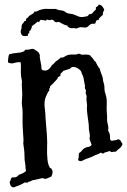

<svg xmlns="http://www.w3.org/2000/svg" viewBox="-20 -767 550 830"><path d="M65.4 33.2 39.1 43Q24.4 43 21.5 19.5Q24.4 17.6 26.4 9.8Q28.3 -2 38.6 -0.5Q48.8 1 54.7 -4.9Q60.5 -10.7 64.5 -12.7Q82 -17.6 92.8 -28.3Q89.8 -40 90.3 -43.9Q90.8 -47.9 88.9 -59.1Q86.9 -70.3 86.4 -76.2Q85.9 -82 85.9 -94.7Q85.9 -107.4 84 -122.1Q82 -136.7 81.1 -143.1Q80.1 -149.4 81.1 -153.3Q82 -157.2 81.5 -163.1Q81.1 -168.9 80.1 -186Q79.1 -203.1 78.1 -218.3Q77.1 -233.4 77.6 -258.8Q78.1 -284.2 77.1 -295.4Q76.2 -306.6 75.2 -311Q74.2 -315.4 74.2 -319.3L76.2 -360.4L74.2 -402.3L75.2 -414.1L71.3 -436.5Q69.3 -457 70.3 -469.2Q71.3 -481.4 69.3 -498Q53.7 -499 41 -494.6Q28.3 -490.2 14.6 -497.1Q14.6 -519.5 19.5 -532.2Q36.1 -537.1 51.3 -538.1Q66.4 -539.1 75.7 -542Q85 -544.9 85.9 -547.4Q86.9 -549.8 89.8 -551.8Q106.4 -551.8 115.2 -555.2Q124 -558.6 136.7 -547.9Q145.5 -543 148.4 -538.1Q153.3 -528.3 152.3 -525.4Q151.4 -522.5 152.3 -517.6Q153.3 -512.7 154.3 -504.9Q155.3 -497.1 157.2 -490.2Q159.2 -483.4 158.7 -476.6Q158.2 -469.7 162.1 -464.8Q184.6 -455.1 200.2 -478.5Q205.1 -487.3 206.1 -487.3Q209 -487.3 212.4 -491.7Q215.8 -496.1 219.2 -499.5Q222.7 -502.9 230 -507.8Q237.3 -512.7 243.2 -518.6Q252 -516.6 258.8 -522Q265.6 -527.3 275.9 -529.8Q286.1 -532.2 298.3 -531.2Q310.5 -530.3 321.3 -535.2L334 -530.3Q339.8 -531.2 352.1 -531.2Q364.3 -531.2 370.1 -527.3Q372.1 -523.4 376.5 -519.5Q380.9 -515.6 384.3 -509.8Q387.7 -503.9 389.6 -502.9Q391.6 -502 393.6 -499Q395.5 -496.1 397.9 -490.7Q400.4 -485.4 404.3 -478.5Q411.1 -471.7 411.6 -468.3Q412.1 -464.8 414.6 -457.5Q417 -450.2 420.9 -440.4Q424.8 -430.7 424.8 -425.8Q424.8 -420.9 425.8 -417Q426.8 -413.1 427.7 -410.2Q428.7 -407.2 430.2 -400.9Q431.6 -394.5 431.6 -385.3Q431.6 -376 433.1 -370.6Q434.6 -365.2 435.5 -362.3Q436.5 -359.4 439.5 -347.7Q442.4 -335.9 441.4 -314.9Q440.4 -293.9 441.9 -279.3Q443.4 -264.6 442.9 -255.4Q442.4 -246.1 443.8 -239.7Q445.3 -233.4 446.3 -228Q447.3 -222.7 448.2 -217.8Q449.2 -212.9 447.3 -203.1L454.1 -188.5Q456.1 -179.7 455.6 -169.9Q455.1 -160.2 463.9 -158.2Q469.7 -160.2 477.1 -160.6Q484.4 -161.1 490.2 -165Q499 -164.1 502.4 -156.7Q505.9 -149.4 509.8 -144.5Q505.9 -132.8 497.1 -126Q488.3 -119.1 480.5 -111.3Q469.7 -111.3 465.3 -109.9Q460.9 -108.4 454.1 -114.3Q447.3 -111.3 438.5 -109.4Q429.7 -107.4 424.8 -102.5Q421.9 -103.5 419.9 -105.5Q418 -107.4 414.1 -106.4Q409.2 -102.5 403.3 -100.6Q397.5 -98.6 391.6 -96.2Q385.7 -93.8 382.8 -91.8Q379.9 -89.8 375.5 -88.4Q371.1 -86.9 367.7 -85.4Q364.3 -84 355.5 -81.1Q346.7 -78.1 339.8 -74.2Q333 -70.3 328.6 -70.3Q324.2 -70.3 319.3 -73.2Q316.4 -79.1 319.3 -83.5Q322.3 -87.9 319.3 -92.8Q321.3 -92.8 320.8 -98.1Q320.3 -103.5 322.3 -105.5Q332 -112.3 335.4 -117.7Q338.9 -123 347.2 -127.4Q355.5 -131.8 363.3 -132.3Q371.1 -132.8 376 -141.6Q374 -148.4 372.1 -152.3Q370.1 -156.2 368.2 -162.1Q366.2 -168 367.7 -172.9Q369.1 -177.7 368.2 -184.6L364.3 -208Q364.3 -229.5 361.8 -242.7Q359.4 -255.9 358.4 -266.6Q357.4 -277.3 356.4 -284.7Q355.5 -292 355.5 -298.8L356.4 -311.5Q353.5 -335 353.5 -338.9L354.5 -349.6Q354.5 -352.5 353 -356Q351.6 -359.4 350.6 -363.8Q349.6 -368.2 350.6 -368.7Q351.6 -369.1 351.6 -376Q345.7 -386.7 346.7 -389.6Q347.7 -392.6 347.7 -394.5L342.8 -419.9Q341.8 -432.6 337.4 -440.9Q333 -449.2 331.1 -458Q322.3 -470.7 306.2 -476.1Q290 -481.4 282.2 -469.7Q274.4 -467.8 268.1 -465.3Q261.7 -462.9 253.9 -460.9Q251 -456.1 245.6 -452.1Q240.2 -448.2 241.2 -439.5Q238.3 -438.5 236.8 -436.5Q235.4 -434.6 231.4 -434.6Q229.5 -426.8 224.1 -421.9Q218.8 -417 214.4 -411.6Q210 -406.2 205.6 -402.3Q201.2 -398.4 196.3 -393.6Q197.3 -387.7 194.3 -385.3Q191.4 -382.8 193.4 -376Q187.5 -370.1 184.6 -362.8Q181.6 -355.5 177.7 -347.7Q169.9 -326.2 173.3 -301.3Q176.8 -276.4 176.8 -257.8L182.6 -185.5Q182.6 -174.8 183.6 -163.1Q184.6 -151.4 183.6 -134.8Q181.6 -63.5 194.3 -44.9Q195.3 -40 198.7 -40Q202.1 -40 206.1 -30.8Q210 -21.5 202.1 -3.9Q196.3 -2 189.9 1.5Q183.6 4.9 177.7 5.9Q171.9 6.8 169.4 4.9Q167 2.9 163.1 2.9L129.9 10.7Q122.1 10.7 114.7 15.1Q107.4 19.5 104.5 18.6Q101.6 17.6 100.6 22.5Q87.9 22.5 86.9 21.5Q80.1 26.4 79.1 26.4ZM394.5 -735.4Q405.3 -740.2 406.2 -747.1Q417 -746.1 421.9 -739.7Q426.8 -733.4 430.7 -725.6Q428.7 -719.7 426.3 -715.3Q423.8 -710.9 424.8 -703.1Q418.9 -697.3 413.1 -692.4Q407.2 -687.5 405.3 -679.7Q397.5 -681.6 395.5 -675.8Q393.6 -669.9 391.6 -665Q386.7 -665 385.3 -664.1Q383.8 -663.1 378.9 -665Q377 -663.1 374 -663.1Q371.1 -663.1 362.8 -654.8Q354.5 -646.5 345.2 -647.9Q335.9 -649.4 328.6 -649.4Q321.3 -649.4 310.5 -643.6Q304.7 -645.5 297.9 -645.5H282.2Q280.3 -648.4 275.9 -649.9Q271.5 -651.4 272.5 -656.2Q259.8 -657.2 236.3 -671.9Q229.5 -672.9 227.5 -671.4Q225.6 -669.9 220.7 -671.4Q215.8 -672.9 213.9 -676.3Q211.9 -679.7 207 -681.6Q199.2 -681.6 195.8 -680.2Q192.4 -678.7 187.5 -681.2Q182.6 -683.6 181.2 -680.7Q179.7 -677.7 174.8 -677.7Q169.9 -680.7 165.5 -680.2Q161.1 -679.7 157.2 -681.6Q152.3 -679.7 150.4 -674.3Q148.4 -668.9 142.6 -673.8Q139.6 -669.9 117.2 -653.3Q119.1 -648.4 116.7 -647.5Q114.3 -646.5 115.2 -641.6Q113.3 -639.6 111.8 -636.7Q110.4 -633.8 106.4 -632.8Q108.4 -625 104 -622.6Q99.6 -620.1 100.6 -612.3Q78.1 -607.4 72.8 -618.2Q67.4 -628.9 70.8 -637.7Q74.2 -646.5 73.2 -650.4Q73.2 -660.2 78.6 -665.5Q84 -670.9 84.5 -673.8Q85 -676.8 90.8 -675.8Q92.8 -678.7 92.3 -681.2Q91.8 -683.6 94.7 -687.5Q99.6 -689.5 102.1 -693.4Q104.5 -697.3 109.4 -700.7Q114.3 -704.1 120.6 -707Q127 -710 127.9 -717.8Q129.9 -714.8 138.7 -717.8Q161.1 -730.5 188.5 -728.5H214.8Q219.7 -729.5 225.6 -726.6Q231.4 -723.6 240.2 -722.7Q249 -721.7 253.4 -720.2Q257.8 -718.8 261.2 -715.8Q264.6 -712.9 270.5 -710.4Q276.4 -708 284.2 -707.5Q292 -707 299.8 -704.1Q307.6 -701.2 311.5 -699.2Q329.1 -689.5 347.7 -695.3Q361.3 -695.3 364.3 -705.1Q374 -706.1 377 -708Q379.9 -710 384.3 -715.8Q388.7 -721.7 392.1 -723.1Q395.5 -724.6 394.5 -735.4Z"/></svg>

Font: Mountains of Christmas
Style: Bold
Weight: 700
Designer: Crystal Kluge
Foundry: Font Diner, Inc DBA Tart Workshop
Version: Version 1.002